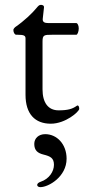

<svg xmlns="http://www.w3.org/2000/svg" viewBox="-20 -495 354 790"><path d="M47 -352H53C79 -352 85 -348 85 -337V-105C85 -26 124 14 189 14C250 14 306 -36 306 -47C306 -54 304 -61 299 -61C298 -61 296 -60 295 -59C278 -47 260 -41 221 -41C178 -41 155 -73 155 -127V-324C155 -351 161 -352 195 -352H294C299 -352 304 -366 304 -378C304 -390 299 -400 294 -400H180C163 -400 154 -404 156 -419L161 -464C162 -473 154 -475 148 -475C141 -475 137 -470 131 -463C113 -441 81 -410 42 -383C40 -382 35 -375 35 -372C35 -362 40 -352 47 -352ZM121 97C121 124 135 135 159 141C187 148 202 155 202 183C202 210 183 241 147 253C138 256 133 261 133 266C133 271 138 275 146 275C180 275 254 232 254 158C254 98 214 57 166 57C139 57 121 74 121 97Z"/></svg>

Font: EB Garamond
Style: Regular
Weight: 400
Designer: Georg Duffner and Octavio Pardo
Foundry: Georg Duffner
Version: Version 1.000;PS 001.000;hotconv 1.0.88;makeotf.lib2.5.64775